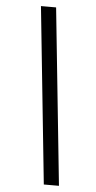

<svg xmlns="http://www.w3.org/2000/svg" viewBox="-59 -796 473 942"><g transform="rotate(5 177.5 -325.5)"><path d="M193.9 109.4H268.5L178.3 -761.4H103.7Z"/></g></svg>

Font: Magic Ui Pro
Style: Italic
Weight: 400
Italic angle: -9.39999°
Designer: Stefan Endress, Andreas Faust
Version: Version 1.000;FEAKit 1.0